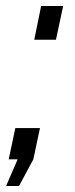

<svg xmlns="http://www.w3.org/2000/svg" viewBox="-29 -538 250 639"><path d="M85 -405.8 107.9 -518.1H181.2L157.2 -405.8ZM-8.8 81.1 29.8 -7.8H0L22 -111.8H104L82 -7.8L34.2 81.1Z"/></svg>

Font: Rawline Medium
Style: Italic
Weight: 500
Italic angle: -12°
Designer: Matt McInerney, Pablo Impallari, Rodrigo Fuenzalida
Foundry: Matt McInerney, Pablo Impallari, Rodrigo Fuenzalida
Version: Version 4.020;PS 004.020;hotconv 1.0.88;makeotf.lib2.5.64775